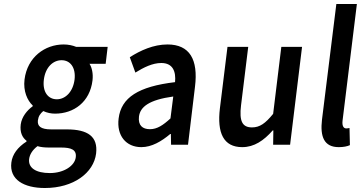

<svg xmlns="http://www.w3.org/2000/svg" viewBox="-20 -726 1824 963"><path d="M126 72C129 49 142 27 168 7C184 12 203 14 227 14H287C337 14 365 25 360 63C355 105 301 142 230 142C160 142 121 116 126 72ZM37 89C26 175 100 217 205 217C349 217 450 141 462 44C472 -41 421 -77 315 -77H237C183 -77 167 -94 170 -122C173 -144 182 -156 197 -169C216 -160 237 -156 256 -156C350 -156 431 -214 444 -323C448 -357 441 -387 429 -406H510L520 -491H362C345 -498 323 -503 299 -503C206 -503 117 -440 103 -327C96 -269 117 -222 144 -197V-193C116 -173 89 -140 84 -102C79 -62 92 -36 113 -20V-16C69 12 42 48 37 89ZM265 -228C222 -228 192 -264 200 -327C208 -389 246 -424 289 -424C332 -424 361 -388 354 -327C346 -264 307 -228 265 -228Z M575 -132C564 -46 612 12 689 12C741 12 790 -17 834 -54H837L838 0H923L958 -291C975 -428 931 -503 820 -503C750 -503 684 -473 631 -439L659 -362C701 -388 745 -410 789 -410C848 -410 863 -366 858 -314C674 -292 588 -237 575 -132ZM677 -141C683 -190 727 -225 849 -242L835 -132C798 -98 768 -78 732 -78C695 -78 672 -97 677 -141Z M1083 -183C1068 -59 1101 12 1195 12C1255 12 1303 -21 1348 -72H1351L1350 0H1435L1495 -491H1391L1350 -155C1311 -107 1283 -87 1244 -87C1196 -87 1179 -117 1189 -198L1225 -491H1121Z M1595 -126C1585 -41 1605 12 1679 12C1703 12 1722 8 1735 2L1733 -84C1725 -82 1720 -82 1716 -82C1705 -82 1695 -92 1698 -120L1770 -706H1667Z"/></svg>

Font: Falling Sky
Style: CondObl
Weight: 400
Designer: Paul D. Hunt
Foundry: Adobe Systems Incorporated
Version: Version 1.02